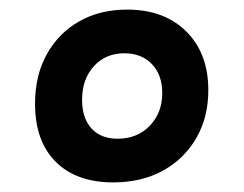

<svg xmlns="http://www.w3.org/2000/svg" viewBox="-20 -764 508 400"><path d="M216 -384Q139 -384 96 -427Q53 -470 53 -548Q53 -607 77.5 -651Q102 -695 145 -719.5Q188 -744 245 -744Q322 -744 368 -698.5Q414 -653 414 -576Q414 -520 389 -476.5Q364 -433 319.5 -408.5Q275 -384 216 -384ZM225 -475Q266 -475 292 -502Q318 -529 318 -570Q318 -608 296.5 -630.5Q275 -653 239 -653Q200 -653 175.5 -626Q151 -599 151 -556Q151 -518 170.5 -496.5Q190 -475 225 -475Z"/></svg>

Font: Petrona ExtraBold
Style: Regular
Weight: 800
Designer: Ringo R. Seeber
Foundry: Ringo R. Seeber
Version: Version 2.001; ttfautohint (v1.8.3)